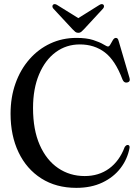

<svg xmlns="http://www.w3.org/2000/svg" viewBox="-20 -894 665 927"><path d="M605.5 -180Q595.5 -126 562 -82.2Q528.5 -38.5 474.5 -12.8Q420.5 13 348.5 13Q251 13 179.5 -32.5Q108 -78 69.5 -158.8Q31 -239.5 31 -345Q31 -424.5 54.8 -491.2Q78.5 -558 121.8 -607.5Q165 -657 223 -684Q281 -711 349 -711Q398 -711 429.8 -700.8Q461.5 -690.5 478.8 -680Q496 -669.5 501.5 -669.5Q507.5 -669.5 513.2 -680Q519 -690.5 525.2 -700.8Q531.5 -711 539.5 -711Q544.5 -711 547.8 -707.5Q551 -704 553.5 -694L605.5 -517Q610.5 -499 593.5 -495.5Q578.5 -493 571.5 -510Q536.5 -603 486 -641.2Q435.5 -679.5 365.5 -679.5Q300 -679.5 249 -642Q198 -604.5 168.8 -535.2Q139.5 -466 139.5 -372.5Q139.5 -267.5 171.8 -194.2Q204 -121 260.5 -82.5Q317 -44 389 -44Q457 -44 506.8 -80.2Q556.5 -116.5 582 -184Q590 -195.5 598 -194Q607 -192.5 605.5 -180ZM385.5 -753Q378 -745 372.2 -740.2Q366.5 -735.5 358 -735.5Q349.5 -735.5 343.5 -740.2Q337.5 -745 330 -753L237.5 -852.5Q232.5 -858.5 233 -863.8Q233.5 -869 236.5 -871.5Q244 -878 257.5 -869L358 -806.5L458 -869Q471.5 -878 479 -871.5Q482 -869 482.2 -863.8Q482.5 -858.5 477.5 -852.5Z"/></svg>

Font: Fraunces 144pt Soft
Style: Regular
Weight: 400
Version: Version 1.000;[0bf87f6ff]